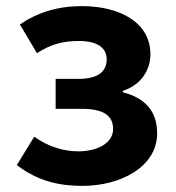

<svg xmlns="http://www.w3.org/2000/svg" viewBox="-20 -594 575 628"><path d="M250 14C374 14 494 -48 494 -158C494 -234 450 -275 382 -292V-297C444 -317 472 -368 472 -416C472 -525 365 -574 248 -574C170 -574 104 -554 45 -514L101 -420C145 -449 186 -460 238 -460C296 -460 329 -439 329 -400C329 -359 299 -336 237 -336H162V-238H248C315 -238 350 -218 350 -172C350 -127 300 -99 236 -99C192 -99 140 -112 92 -147L35 -54C105 -1 174 14 250 14Z"/></svg>

Font: Kinto Sans
Style: Bold
Weight: 700
Designer: Authors: Ryoko NISHIZUKA  (kana & ideographs); Paul D. Hunt (Latin, Greek & Cyrillic); Wenlong ZHANG  (bopomofo); Sandol
Foundry: Adobe Systems Incorporated, ookami Inc.
Version: Version 0.001